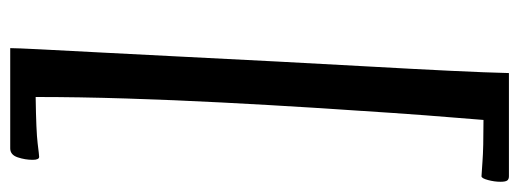

<svg xmlns="http://www.w3.org/2000/svg" viewBox="-348 -448 1040 385"><g transform="rotate(90 172.5 -256.0)"><path d="M77 244Q77 232 79.5 182.5Q82 133 86 58Q90 -17 94.5 -107.5Q99 -198 104 -293.5Q109 -389 114 -478Q119 -567 122.5 -639.5Q126 -712 127 -756H334Q340 -756 342.5 -752.5Q345 -749 345 -739Q345 -727 341.5 -714Q338 -701 334 -701Q330 -701 304 -703Q278 -705 221 -705Q220 -690 216 -642.5Q212 -595 207 -523Q202 -451 196.5 -363.5Q191 -276 186 -180Q181 -84 178 11.5Q175 107 175 193Q244 192 268 189Q292 186 295 186Q301 186 301 199Q301 214 296 229Q291 244 278 244Z"/></g></svg>

Font: BriemHand
Style: Regular
Weight: 400
Designer: Gunnlaugur SE Briem, Eben Sorkin
Foundry: Sorkin Type
Version: Version 1.001; ttfautohint (v1.8.4.7-5d5b)